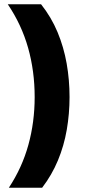

<svg xmlns="http://www.w3.org/2000/svg" viewBox="-20 -760 398 900"><path d="M177.5 120H21.5Q83.5 26 113 -80.8Q142.5 -187.5 142.5 -305Q142.5 -426.5 111.8 -535.5Q81 -644.5 16.5 -740H172.5Q220.5 -679.5 249.8 -609.2Q279 -539 292.5 -462.2Q306 -385.5 306 -305Q306 -227 293 -151.8Q280 -76.5 251.5 -8Q223 60.5 177.5 120Z"/></svg>

Font: Encode Sans SC Condensed Thin
Style: Bold
Weight: 700
Version: Version 3.002